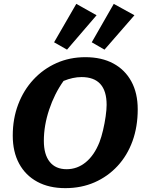

<svg xmlns="http://www.w3.org/2000/svg" viewBox="-20 -962 747 994"><path d="M318 12Q234 12 173 -21Q112 -54 79 -115Q46 -176 46 -260Q46 -347 74 -421Q102 -495 153 -550Q204 -605 272.5 -635.5Q341 -666 422 -666Q506 -666 566.5 -633.5Q627 -601 660 -540.5Q693 -480 693 -396Q693 -306 666 -231.5Q639 -157 588.5 -102.5Q538 -48 469.5 -18Q401 12 318 12ZM325 -86Q380 -86 424 -122Q468 -158 495 -226Q505 -252 513.5 -288Q522 -324 527 -359.5Q532 -395 532 -419Q532 -563 402 -563Q358 -563 309 -543Q262 -477 234.5 -394.5Q207 -312 207 -233Q207 -162 237.5 -124Q268 -86 325 -86ZM375 -942 480 -883 327 -705 260 -743ZM569 -942 676 -883 521 -705 455 -743Z"/></svg>

Font: Piazzolla
Style: Bold Italic
Weight: 700
Italic angle: -11.3°
Designer: Juan Pablo del Peral
Foundry: Huerta Tipografica
Version: Version 1.330